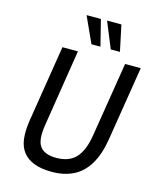

<svg xmlns="http://www.w3.org/2000/svg" viewBox="-134 -1012 907 1113"><g transform="rotate(15 319.5 -456.0)"><path d="M285 9Q220 9 177 -8Q134 -25 110 -56.5Q86 -88 80.5 -133.5Q75 -179 83 -236L158 -705H251L178 -243Q163 -151 190.5 -113.5Q218 -76 289 -76Q365 -76 406 -120Q447 -164 462 -258L534 -705H628L556 -257Q541 -165 505 -105.5Q469 -46 413.5 -18.5Q358 9 285 9ZM432 -765 368 -921H454L487 -765ZM316 -765 245 -921H331L370 -765Z"/></g></svg>

Font: Nunito Sans 7pt Condensed Medium
Style: Italic
Weight: 500
Width: 3
Italic angle: -9°
Designer: Vernon Adams
Foundry: Vernon Adams
Version: Version 3.101;gftools[0.9.27]